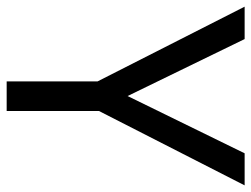

<svg xmlns="http://www.w3.org/2000/svg" viewBox="-109 -645 754 576"><g transform="rotate(90 268.0 -357.0)"><path d="M97.2 -713.9H0L224.1 -272.9V0H313V-276.9L536.1 -713.9H439.9L268.1 -362.8Z"/></g></svg>

Font: Avrile Sans
Style: Regular
Weight: 400
Designer: Monotype Design Team, Google (font), Stefan Peev (BGR Cyrillic), Cristiano Sobral (main changes)
Foundry: The Avrile Sans Project Authors
Version: Version 3.110